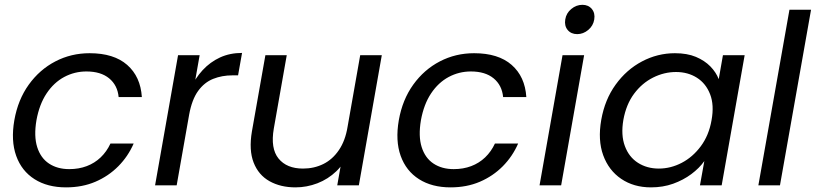

<svg xmlns="http://www.w3.org/2000/svg" viewBox="-20 -781 3437 809"><path d="M40.4 -274.5Q55.6 -360.8 101.2 -424.3Q146.9 -487.8 213.3 -522.3Q279.6 -556.8 357.7 -556.8Q459.6 -556.8 515.9 -507.5Q572.2 -458.1 577.7 -372.1H479.9Q475.1 -421.9 439.9 -450.9Q404.6 -479.9 344.1 -479.9Q294.2 -479.9 250.5 -456.6Q206.9 -433.2 176.4 -387.5Q145.9 -341.9 133.6 -274.5Q122.2 -207.4 136.7 -161.3Q151.3 -115.1 186.5 -91.8Q221.8 -68.4 271.7 -68.4Q312.1 -68.4 345.3 -81Q378.6 -93.5 404.1 -117.8Q429.6 -142.1 445.4 -176.2H543.2Q519.6 -122 478.5 -80.5Q437.4 -39 382 -15.2Q326.6 8.5 258.2 8.5Q180.1 8.5 125.6 -26Q71.1 -60.5 48.2 -124.4Q25.4 -188.3 40.4 -274.5Z M776.9 -297.6 750.5 -302.5Q760.2 -357.5 781.1 -404.2Q802 -450.9 833.7 -485.3Q865.5 -519.7 907.1 -538.9Q948.7 -558 999.9 -558L983.1 -463.5H959Q915.5 -463.5 878.2 -448.7Q840.9 -433.8 814.8 -397.8Q788.6 -361.7 776.9 -297.6ZM633.4 0 730.2 -548.3H821.2L724.4 0Z M1588.7 -548.3 1492 0H1401L1497.7 -548.3ZM1188.2 -548.3 1133.7 -239.4Q1119.2 -155.5 1153.6 -113.1Q1188.1 -70.7 1256.7 -70.7Q1303.6 -70.7 1342.5 -90Q1381.4 -109.3 1408.2 -148.9Q1435 -188.4 1444.5 -246.7L1448.5 -140.1Q1432 -93 1397.3 -59.6Q1362.5 -26.2 1317.6 -8.8Q1272.6 8.5 1225 8.5Q1162.2 8.5 1115.7 -17.5Q1069.2 -43.5 1048.7 -96Q1028.2 -148.5 1041.4 -227L1098.2 -548.3Z M1660.4 -274.5Q1675.6 -360.8 1721.2 -424.3Q1766.9 -487.8 1833.3 -522.3Q1899.6 -556.8 1977.7 -556.8Q2079.6 -556.8 2135.9 -507.5Q2192.2 -458.1 2197.7 -372.1H2099.9Q2095.1 -421.9 2059.9 -450.9Q2024.6 -479.9 1964.1 -479.9Q1914.2 -479.9 1870.5 -456.6Q1826.9 -433.2 1796.4 -387.5Q1765.9 -341.9 1753.6 -274.5Q1742.2 -207.4 1756.7 -161.3Q1771.3 -115.1 1806.5 -91.8Q1841.8 -68.4 1891.7 -68.4Q1932.1 -68.4 1965.3 -81Q1998.6 -93.5 2024.1 -117.8Q2049.6 -142.1 2065.4 -176.2H2163.2Q2139.6 -122 2098.5 -80.5Q2057.4 -39 2002 -15.2Q1946.6 8.5 1878.2 8.5Q1800.1 8.5 1745.6 -26Q1691.1 -60.5 1668.2 -124.4Q1645.4 -188.3 1660.4 -274.5Z M2253.4 0 2350.2 -548.3H2441.2L2344.4 0ZM2412.1 -637.2Q2386.3 -637.2 2371.8 -654.8Q2357.4 -672.4 2361.7 -699Q2365.9 -725.6 2387 -743.1Q2408.1 -760.7 2434 -760.7Q2459.3 -760.7 2473.8 -743.1Q2488.2 -725.6 2483.9 -699Q2479.6 -672.4 2458.6 -654.8Q2437.5 -637.2 2412.1 -637.2Z M2513.4 -276Q2528.4 -361.3 2574 -424.4Q2619.6 -487.6 2685.1 -522.2Q2750.6 -556.8 2823.9 -556.8Q2875.3 -556.8 2912.1 -541.4Q2948.9 -525.9 2973 -501.3Q2997.1 -476.6 3008.4 -447.5L3026.1 -548.3H3117.6L3020.8 0H2929.3L2947.7 -102.3Q2926.5 -72.4 2892.9 -47.4Q2859.3 -22.4 2816.4 -6.9Q2773.5 8.5 2722.8 8.5Q2650.4 8.5 2597.6 -27.3Q2544.9 -63 2521.6 -126.9Q2498.4 -190.8 2513.4 -276ZM2978.1 -274.5Q2989.8 -338.2 2972.1 -383.8Q2954.4 -429.5 2916.3 -453.6Q2878.3 -477.6 2828.4 -477.6Q2778.6 -477.6 2731.8 -454.2Q2685 -430.7 2651.7 -386Q2618.4 -341.2 2606.6 -276Q2595.6 -211.9 2612.9 -165.5Q2630.1 -119.1 2668.2 -94.9Q2706.2 -70.7 2756 -70.7Q2805.9 -70.7 2852.4 -94.9Q2898.9 -119.1 2933 -165Q2967.1 -210.9 2978.1 -274.5Z M3175.4 0 3306.4 -740H3397.4L3266.4 0Z"/></svg>

Font: Poppins Variable
Style: Italic
Weight: 100
Italic angle: -10°
Designer: Jonny Pinhorn
Foundry: Indian Type Foundry
Version: Version 6.000